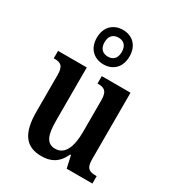

<svg xmlns="http://www.w3.org/2000/svg" viewBox="-195 -929 960 1053"><g transform="rotate(30 285.0 -402.0)"><path d="M273 -596C331 -596 376 -634 376 -705C376 -776 331 -814 273 -814C215 -814 169 -776 169 -705C169 -634 215 -596 273 -596ZM273 -645C244 -645 218 -661 218 -705C218 -749 244 -765 273 -765C302 -765 327 -749 327 -705C327 -661 302 -645 273 -645ZM229 10C287 10 332 -10 363 -77H368L385 0H548V-47H542C507 -47 480 -53 480 -112V-536H298V-489H301C336 -489 362 -482 362 -421V-221C362 -126 337 -63 275 -63C219 -63 203 -110 203 -202V-536H21V-489H24C65 -489 85 -478 85 -420V-187C85 -50 132 10 229 10Z"/></g></svg>

Font: Noto Serif Armenian Condensed SemiBold
Style: Regular
Weight: 600
Width: 3
Designer: Monotype Design Team
Foundry: Monotype Imaging Inc.
Version: Version 2.008